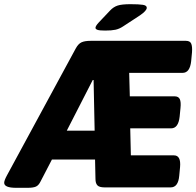

<svg xmlns="http://www.w3.org/2000/svg" viewBox="-52 -895 938 917"><path d="M25 2Q-32 2 -32 -22Q-32 -33 -19 -57L310 -664Q322 -686 337.5 -693Q353 -700 381 -700H836Q856 -700 861.5 -686Q867 -672 865 -645L861 -603Q855 -547 820 -547H565L568 -435H781Q801 -435 807 -421Q813 -407 810 -379L806 -338Q800 -282 765 -282H570L573 -153H779Q813 -153 808 -97L804 -55Q799 0 763 0H448Q422 0 413 -10Q404 -20 404 -40L402 -133H196L142 -29Q133 -10 120 -4Q107 2 80 2ZM391 -513 267 -271H400L395 -513ZM450 -749Q423 -749 413.5 -752.5Q404 -756 404 -762Q404 -771 420 -788L474 -845Q490 -862 510 -868.5Q530 -875 571 -875Q612 -875 630.5 -872Q649 -869 649 -858Q649 -844 617 -822L536 -769Q518 -757 499.5 -753Q481 -749 450 -749Z"/></svg>

Font: Asap ExtraBold
Style: Italic
Weight: 800
Italic angle: -6°
Designer: Pablo Cosgaya
Foundry: Omnibus-Type
Version: Version 3.001; ttfautohint (v1.8.4.7-5d5b)